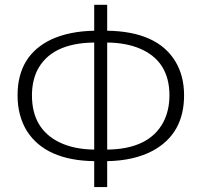

<svg xmlns="http://www.w3.org/2000/svg" viewBox="-20 -762 835 795"><path d="M423.8 -585.9V-142.6Q596.7 -144.5 656.2 -255.9Q681.6 -304.7 681.6 -367.2Q681.6 -509.8 557.6 -561.5Q501 -585 423.8 -585.9ZM370.1 -142.6V-585.9Q189.5 -584 132.8 -467.8Q112.3 -422.9 112.3 -367.2Q112.3 -228.5 225.6 -172.9Q286.1 -143.6 370.1 -142.6ZM423.8 -742.2V-634.8Q630.9 -631.8 706.1 -507.8Q742.2 -448.2 742.2 -367.2Q742.2 -208 612.3 -137.7Q535.2 -96.7 423.8 -94.7V12.7H370.1V-94.7Q169.9 -97.7 91.8 -218.8Q52.7 -282.2 52.7 -367.2Q52.7 -532.2 192.4 -598.6Q266.6 -632.8 370.1 -634.8V-742.2Z"/></svg>

Font: Taipei Sans TC Beta Light
Style: Regular
Weight: 300
Designer: JT Foundry
Foundry: JT Foundry
Version: Version 1.000